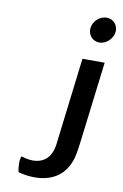

<svg xmlns="http://www.w3.org/2000/svg" viewBox="-89 -733 571 893"><g transform="rotate(10 196.5 -287.0)"><path d="M62 97C129 116 255 122 300 8C306 -5 310 -20 313 -37C316 -55 319 -72 321 -91L368 -474H263L213 -62C204 11 159 32 118 32C97 32 79 27 63 22C54 36 57 81 62 97ZM275 -622C271 -589 295 -562 327 -562C358 -562 389 -590 393 -622C397 -655 373 -682 342 -682C310 -682 279 -656 275 -622Z"/></g></svg>

Font: Bluebird
Style: LiExtObl
Weight: 300
Designer: Jasper
Foundry: Cannot Into Space Fonts
Version: Version 0.98